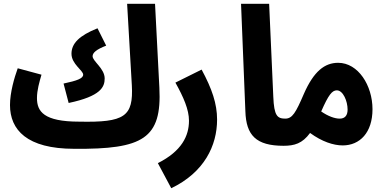

<svg xmlns="http://www.w3.org/2000/svg" viewBox="-20 -768 2043 1018"><path d="M374 21C738 24 839 -33 825 -303L802 -748H654L679 -316C688 -150 641 -118 400 -123C212 -123 176 -177 176 -248C176 -290 189 -334 200 -372L74 -406C56 -356 33 -278 33 -211C33 -80 122 21 374 21ZM344 -222C515 -258 535 -307 535 -352C535 -405 471 -443 471 -470C471 -488 491 -506 543 -526L497 -618C399 -579 359 -537 359 -483C359 -428 421 -395 421 -372C421 -352 388 -340 317 -325Z M888 230C1063 146 1131 4 1131 -134C1131 -218 1104 -297 1049 -399L910 -330C953 -253 982 -187 982 -128C982 -48 944 33 817 97Z M1484 5C1533 5 1561 -24 1561 -69C1561 -108 1539 -139 1494 -139C1451 -139 1433 -152 1429 -256L1407 -748H1258L1281 -178C1285 -51 1337 5 1484 5Z M1483 5C1541 5 1583 -7 1624 -63C1687 -17 1748 3 1797 3C1888 3 1955 -65 1955 -189C1955 -315 1879 -435 1773 -435C1702 -435 1644 -391 1591 -270C1548 -170 1530 -139 1492 -139ZM1766 -289C1799 -289 1823 -232 1823 -187C1823 -156 1809 -139 1781 -139C1755 -139 1719 -152 1683 -177C1722 -266 1741 -289 1766 -289Z"/></svg>

Font: Noto Sans Arabic UI XCn XBd
Style: Regular
Weight: 800
Width: 2
Designer: Monotype Design Team, Nadine Chahine and Nizar Qandah
Foundry: Monotype Imaging Inc.
Version: Version 2.010